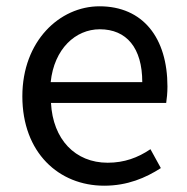

<svg xmlns="http://www.w3.org/2000/svg" viewBox="-20 -577 594 610"><path d="M311 13C385 13 443 -12 491 -43L458 -103C418 -76 375 -60 322 -60C219 -60 148 -134 142 -250H508C510 -263 512 -282 512 -302C512 -457 434 -557 296 -557C170 -557 51 -447 51 -271C51 -92 167 13 311 13ZM141 -316C152 -422 220 -484 297 -484C382 -484 432 -425 432 -316Z"/></svg>

Font: Microsoft YaHei
Style: Regular
Weight: 400
Designer: Ryoko NISHIZUKA 西塚涼子 (kana, bopomofo & ideographs); Paul D. Hunt (Latin, Greek & Cyrillic); Sandoll Communications 산돌커뮤니
Foundry: Adobe
Version: Version 2.001;hotconv 1.0.111;makeotfexe 2.5.65597